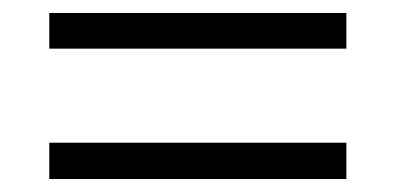

<svg xmlns="http://www.w3.org/2000/svg" viewBox="-20 -500 611 296"><path d="M56 -425H514V-480H56ZM56 -224H514V-280H56Z"/></svg>

Font: Noto Sans Thaana Light
Style: Regular
Weight: 300
Designer: David Williams
Foundry: Google Inc.
Version: Version 3.001